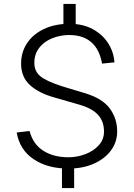

<svg xmlns="http://www.w3.org/2000/svg" viewBox="-20 -854 686 984"><path d="M330.5 10Q224.5 10 152.8 -37.8Q81 -85.5 65.5 -175L131.5 -182.5Q149.5 -114.5 202.2 -81.2Q255 -48 330.5 -48Q375.5 -48 417.5 -64Q459.5 -80 486.2 -109.5Q513 -139 513 -179.5Q513 -231.5 482.8 -265Q452.5 -298.5 387 -317.5L258.5 -354.5Q179.5 -376.5 134 -417.5Q88.5 -458.5 88 -527.5Q88 -586.5 118.8 -632.8Q149.5 -679 205.5 -705.5Q261.5 -732 336 -732Q406 -732 456.2 -704.2Q506.5 -676.5 534.8 -631.8Q563 -587 566.5 -534.5L503 -528Q490 -601.5 447.5 -638Q405 -674.5 335 -674.5Q303.5 -674.5 271.8 -666Q240 -657.5 213.8 -639.8Q187.5 -622 171.8 -595.2Q156 -568.5 156 -532Q156 -488.5 186.8 -463.2Q217.5 -438 296 -412.5L418.5 -375.5Q506.5 -348.5 543.5 -297Q580.5 -245.5 580.5 -181Q580.5 -126 548.8 -83Q517 -40 460.5 -15Q404 10 330.5 10ZM305 -834H368V-704.5H305ZM297.5 -19H360V110H297.5Z"/></svg>

Font: Public Sans Thin ExtraLight
Style: Regular
Weight: 250
Version: Version 1.007